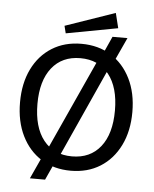

<svg xmlns="http://www.w3.org/2000/svg" viewBox="-57 -816 750 933"><g transform="rotate(5 318.0 -349.5)"><path d="M124 69 175 -42 196 -77 402 -529 423 -560 464 -651H537L478 -523L461 -500L253 -40L235 -12L198 69ZM317 -604Q400 -604 461.5 -565.5Q523 -527 557.5 -457.5Q592 -388 592 -295Q592 -202 557.5 -132Q523 -62 461.5 -23.5Q400 15 318 15Q236 15 174.5 -23.5Q113 -62 78.5 -132Q44 -202 44 -295Q44 -388 78 -457.5Q112 -527 173.5 -565.5Q235 -604 317 -604ZM318 -534Q229 -534 179 -471Q129 -408 129 -295Q129 -181 179 -118Q229 -55 318 -55Q407 -55 457 -118Q507 -181 507 -295Q507 -408 457 -471Q407 -534 318 -534ZM470 -768 488 -695 236 -648 227 -684Z"/></g></svg>

Font: Podkova VF Beta
Style: Regular
Weight: 400
Designer: Ilya Yudin
Foundry: Cyreal (www.cyreal.org)
Version: Version 2.100